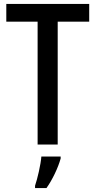

<svg xmlns="http://www.w3.org/2000/svg" viewBox="-20 -734 485 975"><path d="M273 0V-624H433V-714H12V-624H171V0ZM288 71V61H190C187 102 170 174 158 209V221H216C246 179 275 118 288 71Z"/></svg>

Font: Noto Sans Lao Looped Condensed Medium
Style: Regular
Weight: 500
Width: 3
Designer: Mark Frömberg, Ben Mitchell
Foundry: The Fontpad Ltd
Version: Version 1.002